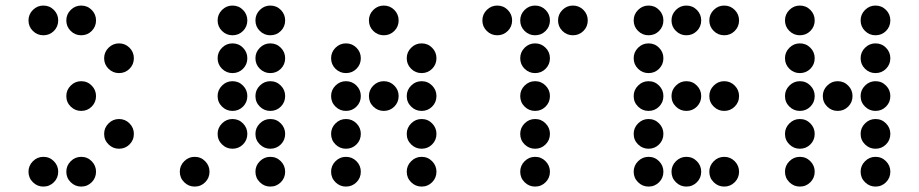

<svg xmlns="http://www.w3.org/2000/svg" viewBox="-20 -689 3321 694"><path d="M219.7 -615.2Q219.7 -637.2 235.6 -653.1Q251.5 -668.9 273.4 -668.9Q295.9 -668.9 311.5 -653.1Q327.1 -637.2 327.1 -615.2Q327.1 -592.8 311.5 -577.1Q295.9 -561.5 273.4 -561.5Q251.5 -561.5 235.6 -577.1Q219.7 -592.8 219.7 -615.2ZM83 -615.2Q83 -637.2 98.9 -653.1Q114.7 -668.9 136.7 -668.9Q159.2 -668.9 174.8 -653.1Q190.4 -637.2 190.4 -615.2Q190.4 -592.8 174.8 -577.1Q159.2 -561.5 136.7 -561.5Q114.7 -561.5 98.9 -577.1Q83 -592.8 83 -615.2ZM356.4 -478.5Q356.4 -500.5 372.3 -516.4Q388.2 -532.2 410.2 -532.2Q432.6 -532.2 448.2 -516.4Q463.9 -500.5 463.9 -478.5Q463.9 -456.1 448.2 -440.4Q432.6 -424.8 410.2 -424.8Q388.2 -424.8 372.3 -440.4Q356.4 -456.1 356.4 -478.5ZM219.7 -341.8Q219.7 -363.8 235.6 -379.6Q251.5 -395.5 273.4 -395.5Q295.9 -395.5 311.5 -379.6Q327.1 -363.8 327.1 -341.8Q327.1 -319.3 311.5 -303.7Q295.9 -288.1 273.4 -288.1Q251.5 -288.1 235.6 -303.7Q219.7 -319.3 219.7 -341.8ZM356.4 -205.1Q356.4 -227.1 372.3 -242.9Q388.2 -258.8 410.2 -258.8Q432.6 -258.8 448.2 -242.9Q463.9 -227.1 463.9 -205.1Q463.9 -182.6 448.2 -167Q432.6 -151.4 410.2 -151.4Q388.2 -151.4 372.3 -167Q356.4 -182.6 356.4 -205.1ZM219.7 -68.4Q219.7 -90.3 235.6 -106.2Q251.5 -122.1 273.4 -122.1Q295.9 -122.1 311.5 -106.2Q327.1 -90.3 327.1 -68.4Q327.1 -45.9 311.5 -30.3Q295.9 -14.6 273.4 -14.6Q251.5 -14.6 235.6 -30.3Q219.7 -45.9 219.7 -68.4ZM83 -68.4Q83 -90.3 98.9 -106.2Q114.7 -122.1 136.7 -122.1Q159.2 -122.1 174.8 -106.2Q190.4 -90.3 190.4 -68.4Q190.4 -45.9 174.8 -30.3Q159.2 -14.6 136.7 -14.6Q114.7 -14.6 98.9 -30.3Q83 -45.9 83 -68.4Z M874 -615.2Q874 -592.8 858.4 -577.1Q842.8 -561.5 820.3 -561.5Q798.3 -561.5 782.5 -577.1Q766.6 -592.8 766.6 -615.2Q766.6 -637.2 782.5 -653.1Q798.3 -668.9 820.3 -668.9Q842.8 -668.9 858.4 -653.1Q874 -637.2 874 -615.2ZM1010.7 -615.2Q1010.7 -592.8 995.1 -577.1Q979.5 -561.5 957 -561.5Q935.1 -561.5 919.2 -577.1Q903.3 -592.8 903.3 -615.2Q903.3 -637.2 919.2 -653.1Q935.1 -668.9 957 -668.9Q979.5 -668.9 995.1 -653.1Q1010.7 -637.2 1010.7 -615.2ZM874 -478.5Q874 -456.1 858.4 -440.4Q842.8 -424.8 820.3 -424.8Q798.3 -424.8 782.5 -440.4Q766.6 -456.1 766.6 -478.5Q766.6 -500.5 782.5 -516.4Q798.3 -532.2 820.3 -532.2Q842.8 -532.2 858.4 -516.4Q874 -500.5 874 -478.5ZM1010.7 -478.5Q1010.7 -456.1 995.1 -440.4Q979.5 -424.8 957 -424.8Q935.1 -424.8 919.2 -440.4Q903.3 -456.1 903.3 -478.5Q903.3 -500.5 919.2 -516.4Q935.1 -532.2 957 -532.2Q979.5 -532.2 995.1 -516.4Q1010.7 -500.5 1010.7 -478.5ZM874 -341.8Q874 -319.3 858.4 -303.7Q842.8 -288.1 820.3 -288.1Q798.3 -288.1 782.5 -303.7Q766.6 -319.3 766.6 -341.8Q766.6 -363.8 782.5 -379.6Q798.3 -395.5 820.3 -395.5Q842.8 -395.5 858.4 -379.6Q874 -363.8 874 -341.8ZM1010.7 -341.8Q1010.7 -319.3 995.1 -303.7Q979.5 -288.1 957 -288.1Q935.1 -288.1 919.2 -303.7Q903.3 -319.3 903.3 -341.8Q903.3 -363.8 919.2 -379.6Q935.1 -395.5 957 -395.5Q979.5 -395.5 995.1 -379.6Q1010.7 -363.8 1010.7 -341.8ZM874 -205.1Q874 -182.6 858.4 -167Q842.8 -151.4 820.3 -151.4Q798.3 -151.4 782.5 -167Q766.6 -182.6 766.6 -205.1Q766.6 -227.1 782.5 -242.9Q798.3 -258.8 820.3 -258.8Q842.8 -258.8 858.4 -242.9Q874 -227.1 874 -205.1ZM1010.7 -205.1Q1010.7 -182.6 995.1 -167Q979.5 -151.4 957 -151.4Q935.1 -151.4 919.2 -167Q903.3 -182.6 903.3 -205.1Q903.3 -227.1 919.2 -242.9Q935.1 -258.8 957 -258.8Q979.5 -258.8 995.1 -242.9Q1010.7 -227.1 1010.7 -205.1ZM737.3 -68.4Q737.3 -45.9 721.7 -30.3Q706.1 -14.6 683.6 -14.6Q661.6 -14.6 645.8 -30.3Q629.9 -45.9 629.9 -68.4Q629.9 -90.3 645.8 -106.2Q661.6 -122.1 683.6 -122.1Q706.1 -122.1 721.7 -106.2Q737.3 -90.3 737.3 -68.4ZM1010.7 -68.4Q1010.7 -45.9 995.1 -30.3Q979.5 -14.6 957 -14.6Q935.1 -14.6 919.2 -30.3Q903.3 -45.9 903.3 -68.4Q903.3 -90.3 919.2 -106.2Q935.1 -122.1 957 -122.1Q979.5 -122.1 995.1 -106.2Q1010.7 -90.3 1010.7 -68.4Z M1420.9 -615.2Q1420.9 -592.8 1405.3 -577.1Q1389.6 -561.5 1367.2 -561.5Q1345.2 -561.5 1329.3 -577.1Q1313.5 -592.8 1313.5 -615.2Q1313.5 -637.2 1329.3 -653.1Q1345.2 -668.9 1367.2 -668.9Q1389.6 -668.9 1405.3 -653.1Q1420.9 -637.2 1420.9 -615.2ZM1284.2 -478.5Q1284.2 -456.1 1268.6 -440.4Q1252.9 -424.8 1230.5 -424.8Q1208.5 -424.8 1192.6 -440.4Q1176.8 -456.1 1176.8 -478.5Q1176.8 -500.5 1192.6 -516.4Q1208.5 -532.2 1230.5 -532.2Q1252.9 -532.2 1268.6 -516.4Q1284.2 -500.5 1284.2 -478.5ZM1557.6 -478.5Q1557.6 -456.1 1542 -440.4Q1526.4 -424.8 1503.9 -424.8Q1481.9 -424.8 1466.1 -440.4Q1450.2 -456.1 1450.2 -478.5Q1450.2 -500.5 1466.1 -516.4Q1481.9 -532.2 1503.9 -532.2Q1526.4 -532.2 1542 -516.4Q1557.6 -500.5 1557.6 -478.5ZM1284.2 -341.8Q1284.2 -319.3 1268.6 -303.7Q1252.9 -288.1 1230.5 -288.1Q1208.5 -288.1 1192.6 -303.7Q1176.8 -319.3 1176.8 -341.8Q1176.8 -363.8 1192.6 -379.6Q1208.5 -395.5 1230.5 -395.5Q1252.9 -395.5 1268.6 -379.6Q1284.2 -363.8 1284.2 -341.8ZM1420.9 -341.8Q1420.9 -319.3 1405.3 -303.7Q1389.6 -288.1 1367.2 -288.1Q1345.2 -288.1 1329.3 -303.7Q1313.5 -319.3 1313.5 -341.8Q1313.5 -363.8 1329.3 -379.6Q1345.2 -395.5 1367.2 -395.5Q1389.6 -395.5 1405.3 -379.6Q1420.9 -363.8 1420.9 -341.8ZM1557.6 -341.8Q1557.6 -319.3 1542 -303.7Q1526.4 -288.1 1503.9 -288.1Q1481.9 -288.1 1466.1 -303.7Q1450.2 -319.3 1450.2 -341.8Q1450.2 -363.8 1466.1 -379.6Q1481.9 -395.5 1503.9 -395.5Q1526.4 -395.5 1542 -379.6Q1557.6 -363.8 1557.6 -341.8ZM1284.2 -205.1Q1284.2 -182.6 1268.6 -167Q1252.9 -151.4 1230.5 -151.4Q1208.5 -151.4 1192.6 -167Q1176.8 -182.6 1176.8 -205.1Q1176.8 -227.1 1192.6 -242.9Q1208.5 -258.8 1230.5 -258.8Q1252.9 -258.8 1268.6 -242.9Q1284.2 -227.1 1284.2 -205.1ZM1557.6 -205.1Q1557.6 -182.6 1542 -167Q1526.4 -151.4 1503.9 -151.4Q1481.9 -151.4 1466.1 -167Q1450.2 -182.6 1450.2 -205.1Q1450.2 -227.1 1466.1 -242.9Q1481.9 -258.8 1503.9 -258.8Q1526.4 -258.8 1542 -242.9Q1557.6 -227.1 1557.6 -205.1ZM1284.2 -68.4Q1284.2 -45.9 1268.6 -30.3Q1252.9 -14.6 1230.5 -14.6Q1208.5 -14.6 1192.6 -30.3Q1176.8 -45.9 1176.8 -68.4Q1176.8 -90.3 1192.6 -106.2Q1208.5 -122.1 1230.5 -122.1Q1252.9 -122.1 1268.6 -106.2Q1284.2 -90.3 1284.2 -68.4ZM1557.6 -68.4Q1557.6 -45.9 1542 -30.3Q1526.4 -14.6 1503.9 -14.6Q1481.9 -14.6 1466.1 -30.3Q1450.2 -45.9 1450.2 -68.4Q1450.2 -90.3 1466.1 -106.2Q1481.9 -122.1 1503.9 -122.1Q1526.4 -122.1 1542 -106.2Q1557.6 -90.3 1557.6 -68.4Z M1831.1 -615.2Q1831.1 -592.8 1815.4 -577.1Q1799.8 -561.5 1777.3 -561.5Q1755.4 -561.5 1739.5 -577.1Q1723.6 -592.8 1723.6 -615.2Q1723.6 -637.2 1739.5 -653.1Q1755.4 -668.9 1777.3 -668.9Q1799.8 -668.9 1815.4 -653.1Q1831.1 -637.2 1831.1 -615.2ZM1967.8 -615.2Q1967.8 -592.8 1952.1 -577.1Q1936.5 -561.5 1914.1 -561.5Q1892.1 -561.5 1876.2 -577.1Q1860.4 -592.8 1860.4 -615.2Q1860.4 -637.2 1876.2 -653.1Q1892.1 -668.9 1914.1 -668.9Q1936.5 -668.9 1952.1 -653.1Q1967.8 -637.2 1967.8 -615.2ZM2104.5 -615.2Q2104.5 -592.8 2088.9 -577.1Q2073.2 -561.5 2050.8 -561.5Q2028.8 -561.5 2012.9 -577.1Q1997.1 -592.8 1997.1 -615.2Q1997.1 -637.2 2012.9 -653.1Q2028.8 -668.9 2050.8 -668.9Q2073.2 -668.9 2088.9 -653.1Q2104.5 -637.2 2104.5 -615.2ZM1967.8 -478.5Q1967.8 -456.1 1952.1 -440.4Q1936.5 -424.8 1914.1 -424.8Q1892.1 -424.8 1876.2 -440.4Q1860.4 -456.1 1860.4 -478.5Q1860.4 -500.5 1876.2 -516.4Q1892.1 -532.2 1914.1 -532.2Q1936.5 -532.2 1952.1 -516.4Q1967.8 -500.5 1967.8 -478.5ZM1967.8 -341.8Q1967.8 -319.3 1952.1 -303.7Q1936.5 -288.1 1914.1 -288.1Q1892.1 -288.1 1876.2 -303.7Q1860.4 -319.3 1860.4 -341.8Q1860.4 -363.8 1876.2 -379.6Q1892.1 -395.5 1914.1 -395.5Q1936.5 -395.5 1952.1 -379.6Q1967.8 -363.8 1967.8 -341.8ZM1967.8 -205.1Q1967.8 -182.6 1952.1 -167Q1936.5 -151.4 1914.1 -151.4Q1892.1 -151.4 1876.2 -167Q1860.4 -182.6 1860.4 -205.1Q1860.4 -227.1 1876.2 -242.9Q1892.1 -258.8 1914.1 -258.8Q1936.5 -258.8 1952.1 -242.9Q1967.8 -227.1 1967.8 -205.1ZM1967.8 -68.4Q1967.8 -45.9 1952.1 -30.3Q1936.5 -14.6 1914.1 -14.6Q1892.1 -14.6 1876.2 -30.3Q1860.4 -45.9 1860.4 -68.4Q1860.4 -90.3 1876.2 -106.2Q1892.1 -122.1 1914.1 -122.1Q1936.5 -122.1 1952.1 -106.2Q1967.8 -90.3 1967.8 -68.4Z M2377.9 -615.2Q2377.9 -592.8 2362.3 -577.1Q2346.7 -561.5 2324.2 -561.5Q2302.2 -561.5 2286.4 -577.1Q2270.5 -592.8 2270.5 -615.2Q2270.5 -637.2 2286.4 -653.1Q2302.2 -668.9 2324.2 -668.9Q2346.7 -668.9 2362.3 -653.1Q2377.9 -637.2 2377.9 -615.2ZM2514.6 -615.2Q2514.6 -592.8 2499 -577.1Q2483.4 -561.5 2460.9 -561.5Q2439 -561.5 2423.1 -577.1Q2407.2 -592.8 2407.2 -615.2Q2407.2 -637.2 2423.1 -653.1Q2439 -668.9 2460.9 -668.9Q2483.4 -668.9 2499 -653.1Q2514.6 -637.2 2514.6 -615.2ZM2651.4 -615.2Q2651.4 -592.8 2635.7 -577.1Q2620.1 -561.5 2597.7 -561.5Q2575.7 -561.5 2559.8 -577.1Q2543.9 -592.8 2543.9 -615.2Q2543.9 -637.2 2559.8 -653.1Q2575.7 -668.9 2597.7 -668.9Q2620.1 -668.9 2635.7 -653.1Q2651.4 -637.2 2651.4 -615.2ZM2377.9 -478.5Q2377.9 -456.1 2362.3 -440.4Q2346.7 -424.8 2324.2 -424.8Q2302.2 -424.8 2286.4 -440.4Q2270.5 -456.1 2270.5 -478.5Q2270.5 -500.5 2286.4 -516.4Q2302.2 -532.2 2324.2 -532.2Q2346.7 -532.2 2362.3 -516.4Q2377.9 -500.5 2377.9 -478.5ZM2377.9 -341.8Q2377.9 -319.3 2362.3 -303.7Q2346.7 -288.1 2324.2 -288.1Q2302.2 -288.1 2286.4 -303.7Q2270.5 -319.3 2270.5 -341.8Q2270.5 -363.8 2286.4 -379.6Q2302.2 -395.5 2324.2 -395.5Q2346.7 -395.5 2362.3 -379.6Q2377.9 -363.8 2377.9 -341.8ZM2514.6 -341.8Q2514.6 -319.3 2499 -303.7Q2483.4 -288.1 2460.9 -288.1Q2439 -288.1 2423.1 -303.7Q2407.2 -319.3 2407.2 -341.8Q2407.2 -363.8 2423.1 -379.6Q2439 -395.5 2460.9 -395.5Q2483.4 -395.5 2499 -379.6Q2514.6 -363.8 2514.6 -341.8ZM2651.4 -341.8Q2651.4 -319.3 2635.7 -303.7Q2620.1 -288.1 2597.7 -288.1Q2575.7 -288.1 2559.8 -303.7Q2543.9 -319.3 2543.9 -341.8Q2543.9 -363.8 2559.8 -379.6Q2575.7 -395.5 2597.7 -395.5Q2620.1 -395.5 2635.7 -379.6Q2651.4 -363.8 2651.4 -341.8ZM2377.9 -205.1Q2377.9 -182.6 2362.3 -167Q2346.7 -151.4 2324.2 -151.4Q2302.2 -151.4 2286.4 -167Q2270.5 -182.6 2270.5 -205.1Q2270.5 -227.1 2286.4 -242.9Q2302.2 -258.8 2324.2 -258.8Q2346.7 -258.8 2362.3 -242.9Q2377.9 -227.1 2377.9 -205.1ZM2377.9 -68.4Q2377.9 -45.9 2362.3 -30.3Q2346.7 -14.6 2324.2 -14.6Q2302.2 -14.6 2286.4 -30.3Q2270.5 -45.9 2270.5 -68.4Q2270.5 -90.3 2286.4 -106.2Q2302.2 -122.1 2324.2 -122.1Q2346.7 -122.1 2362.3 -106.2Q2377.9 -90.3 2377.9 -68.4ZM2514.6 -68.4Q2514.6 -45.9 2499 -30.3Q2483.4 -14.6 2460.9 -14.6Q2439 -14.6 2423.1 -30.3Q2407.2 -45.9 2407.2 -68.4Q2407.2 -90.3 2423.1 -106.2Q2439 -122.1 2460.9 -122.1Q2483.4 -122.1 2499 -106.2Q2514.6 -90.3 2514.6 -68.4ZM2651.4 -68.4Q2651.4 -45.9 2635.7 -30.3Q2620.1 -14.6 2597.7 -14.6Q2575.7 -14.6 2559.8 -30.3Q2543.9 -45.9 2543.9 -68.4Q2543.9 -90.3 2559.8 -106.2Q2575.7 -122.1 2597.7 -122.1Q2620.1 -122.1 2635.7 -106.2Q2651.4 -90.3 2651.4 -68.4Z M2924.8 -615.2Q2924.8 -592.8 2909.2 -577.1Q2893.6 -561.5 2871.1 -561.5Q2849.1 -561.5 2833.3 -577.1Q2817.4 -592.8 2817.4 -615.2Q2817.4 -637.2 2833.3 -653.1Q2849.1 -668.9 2871.1 -668.9Q2893.6 -668.9 2909.2 -653.1Q2924.8 -637.2 2924.8 -615.2ZM3198.2 -615.2Q3198.2 -592.8 3182.6 -577.1Q3167 -561.5 3144.5 -561.5Q3122.6 -561.5 3106.7 -577.1Q3090.8 -592.8 3090.8 -615.2Q3090.8 -637.2 3106.7 -653.1Q3122.6 -668.9 3144.5 -668.9Q3167 -668.9 3182.6 -653.1Q3198.2 -637.2 3198.2 -615.2ZM2924.8 -478.5Q2924.8 -456.1 2909.2 -440.4Q2893.6 -424.8 2871.1 -424.8Q2849.1 -424.8 2833.3 -440.4Q2817.4 -456.1 2817.4 -478.5Q2817.4 -500.5 2833.3 -516.4Q2849.1 -532.2 2871.1 -532.2Q2893.6 -532.2 2909.2 -516.4Q2924.8 -500.5 2924.8 -478.5ZM3198.2 -478.5Q3198.2 -456.1 3182.6 -440.4Q3167 -424.8 3144.5 -424.8Q3122.6 -424.8 3106.7 -440.4Q3090.8 -456.1 3090.8 -478.5Q3090.8 -500.5 3106.7 -516.4Q3122.6 -532.2 3144.5 -532.2Q3167 -532.2 3182.6 -516.4Q3198.2 -500.5 3198.2 -478.5ZM2924.8 -341.8Q2924.8 -319.3 2909.2 -303.7Q2893.6 -288.1 2871.1 -288.1Q2849.1 -288.1 2833.3 -303.7Q2817.4 -319.3 2817.4 -341.8Q2817.4 -363.8 2833.3 -379.6Q2849.1 -395.5 2871.1 -395.5Q2893.6 -395.5 2909.2 -379.6Q2924.8 -363.8 2924.8 -341.8ZM3061.5 -341.8Q3061.5 -319.3 3045.9 -303.7Q3030.3 -288.1 3007.8 -288.1Q2985.8 -288.1 2970 -303.7Q2954.1 -319.3 2954.1 -341.8Q2954.1 -363.8 2970 -379.6Q2985.8 -395.5 3007.8 -395.5Q3030.3 -395.5 3045.9 -379.6Q3061.5 -363.8 3061.5 -341.8ZM3198.2 -341.8Q3198.2 -319.3 3182.6 -303.7Q3167 -288.1 3144.5 -288.1Q3122.6 -288.1 3106.7 -303.7Q3090.8 -319.3 3090.8 -341.8Q3090.8 -363.8 3106.7 -379.6Q3122.6 -395.5 3144.5 -395.5Q3167 -395.5 3182.6 -379.6Q3198.2 -363.8 3198.2 -341.8ZM2924.8 -205.1Q2924.8 -182.6 2909.2 -167Q2893.6 -151.4 2871.1 -151.4Q2849.1 -151.4 2833.3 -167Q2817.4 -182.6 2817.4 -205.1Q2817.4 -227.1 2833.3 -242.9Q2849.1 -258.8 2871.1 -258.8Q2893.6 -258.8 2909.2 -242.9Q2924.8 -227.1 2924.8 -205.1ZM3198.2 -205.1Q3198.2 -182.6 3182.6 -167Q3167 -151.4 3144.5 -151.4Q3122.6 -151.4 3106.7 -167Q3090.8 -182.6 3090.8 -205.1Q3090.8 -227.1 3106.7 -242.9Q3122.6 -258.8 3144.5 -258.8Q3167 -258.8 3182.6 -242.9Q3198.2 -227.1 3198.2 -205.1ZM2924.8 -68.4Q2924.8 -45.9 2909.2 -30.3Q2893.6 -14.6 2871.1 -14.6Q2849.1 -14.6 2833.3 -30.3Q2817.4 -45.9 2817.4 -68.4Q2817.4 -90.3 2833.3 -106.2Q2849.1 -122.1 2871.1 -122.1Q2893.6 -122.1 2909.2 -106.2Q2924.8 -90.3 2924.8 -68.4ZM3198.2 -68.4Q3198.2 -45.9 3182.6 -30.3Q3167 -14.6 3144.5 -14.6Q3122.6 -14.6 3106.7 -30.3Q3090.8 -45.9 3090.8 -68.4Q3090.8 -90.3 3106.7 -106.2Q3122.6 -122.1 3144.5 -122.1Q3167 -122.1 3182.6 -106.2Q3198.2 -90.3 3198.2 -68.4Z"/></svg>

Font: DatDot
Style: Regular
Weight: 400
Designer: GGBot
Version: 1.00